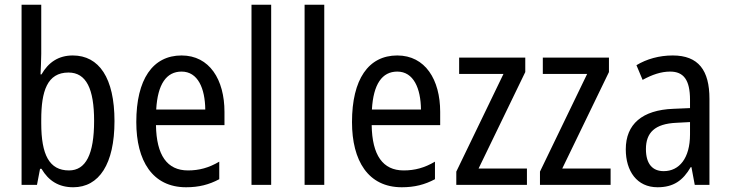

<svg xmlns="http://www.w3.org/2000/svg" viewBox="-20 -780 3082 810"><path d="M154 -553V-760H71V0H136L149 -68H155C185 -17 228 10 289 10C398 10 463 -88 463 -269C463 -451 398 -546 287 -546C227 -546 184 -517 155 -466H151C152 -493 154 -524 154 -553ZM269 -474C344 -474 377 -405 377 -270C377 -129 342 -61 271 -61C188 -61 154 -127 154 -260V-275C154 -395 179 -474 269 -474Z M746 -546C624 -546 555 -445 555 -265C555 -102 623 10 765 10C819 10 862 -1 905 -24V-98C861 -72 820 -61 773 -61C685 -61 640 -125 638 -252H927V-308C927 -444 864 -546 746 -546ZM746 -478C815 -478 845 -407 846 -318H639C645 -425 682 -478 746 -478Z M1124 0V-760H1041V0Z M1348 0V-760H1265V0Z M1656 -546C1534 -546 1465 -445 1465 -265C1465 -102 1533 10 1675 10C1729 10 1772 -1 1815 -24V-98C1771 -72 1730 -61 1683 -61C1595 -61 1550 -125 1548 -252H1837V-308C1837 -444 1774 -546 1656 -546ZM1656 -478C1725 -478 1755 -407 1756 -318H1549C1555 -425 1592 -478 1656 -478Z M2203 0V-69H1999L2196 -476V-537H1917V-468H2104L1905 -56V0Z M2556 0V-69H2352L2549 -476V-537H2270V-468H2457L2258 -56V0Z M2818 -546C2761 -546 2708 -531 2665 -505L2691 -443C2731 -465 2769 -478 2807 -478C2864 -478 2891 -443 2891 -359V-324L2821 -321C2689 -316 2620 -256 2620 -150C2620 -58 2667 10 2754 10C2821 10 2861 -18 2894 -75H2897L2911 0H2973V-363C2973 -483 2927 -546 2818 -546ZM2834 -262 2891 -265V-213C2891 -113 2846 -58 2780 -58C2734 -58 2705 -87 2705 -151C2705 -220 2742 -258 2834 -262Z"/></svg>

Font: Noto Sans Malayalam Condensed
Style: Regular
Weight: 400
Width: 3
Designer: Jelle Bosma - Monotype Design Team
Foundry: Monotype Imaging Inc.
Version: Version 2.104